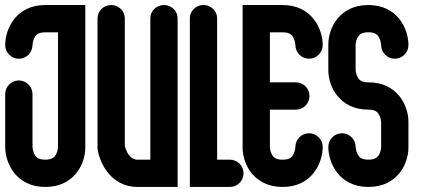

<svg xmlns="http://www.w3.org/2000/svg" viewBox="-28 -737 1686 757"><path d="M308.3 -154.6V-717.2H150.4C34.8 -717.2 -7.5 -622.4 -7.5 -559.3C-7.5 -529.6 16.5 -505.4 46.3 -505.4C76 -505.4 100.1 -529.5 100.1 -559.2C100.1 -559.2 100.6 -573.5 107.4 -587.3C112.6 -597.8 120.8 -609.6 150.4 -609.6H200.7V-156.4C200.7 -156.4 200.2 -142.5 193.4 -129.2C188.2 -119 180 -107.5 150.4 -107.5C121.7 -107.5 113.6 -118.4 108.3 -128.2C101 -141.7 100.2 -156.5 100.1 -158V-366C100.1 -395.7 76 -419.8 46.3 -419.8C16.6 -419.8 -7.5 -395.7 -7.5 -366V-157.8C-7.5 -94.7 34.8 0.1 150.4 0.1C266 0.1 308.3 -92.7 308.3 -154.6Z M672.3 -664.5C672.3 -693.6 648.2 -717.2 618.5 -717.2C588.8 -717.2 564.7 -693.7 564.7 -664.7V-107.4H514.4C480.6 -107.4 467.4 -147.9 464.1 -161.7V-664.7C464.1 -693.7 440 -717.2 410.3 -717.2C380.6 -717.2 356.5 -693.6 356.5 -664.5V-150.3L357.2 -146.2C365.2 -96.4 408.2 0.1 514.4 0.1H672.3Z M932.2 -53.7C932.2 -83.4 908.1 -107.5 878.4 -107.5H828.1V-664.8C828.1 -693.8 804 -717.3 774.3 -717.3C744.6 -717.3 720.5 -693.7 720.5 -664.6V0H878.4C908.1 0 932.2 -23.9 932.2 -53.7Z M1136.7 -157.8C1136.7 -157.8 1136.3 -143.6 1129.4 -129.7C1124 -119.1 1115.9 -107.4 1086.4 -107.4C1057.7 -107.4 1049.6 -118 1044.3 -127.3C1037 -140.3 1036.2 -154.6 1036.1 -156V-304.7H1138.5C1168.2 -304.7 1192.3 -328.8 1192.3 -358.5C1192.3 -388.2 1168.2 -412.3 1138.5 -412.3H1036.1V-609.6H1086.4C1115.1 -609.6 1123.2 -598.6 1128.5 -588.9C1135.8 -575.4 1136.6 -560.5 1136.7 -559.1C1136.8 -529.5 1160.8 -505.5 1190.5 -505.5C1220.2 -505.5 1244.3 -529.6 1244.3 -559.3C1244.3 -622.4 1202 -717.2 1086.4 -717.2H928.5V-154.6C928.5 -92.7 970.8 0.1 1086.4 0.1C1202 0.1 1244.3 -94.7 1244.3 -157.8C1244.3 -187.5 1220.2 -211.6 1190.5 -211.6C1160.8 -211.6 1136.7 -187.5 1136.7 -157.8Z M1582.3 -155.1V-257.3C1582.3 -319.3 1540 -412.4 1424.4 -412.4C1395.7 -412.4 1387.6 -422.9 1382.3 -432.3C1375 -445.3 1374.2 -459.6 1374.1 -461V-561.1C1374.1 -561.1 1374.6 -574.9 1381.4 -588.2C1386.6 -598.3 1394.8 -609.7 1424.4 -609.7C1453.1 -609.7 1461.2 -598.8 1466.5 -589C1473.3 -576.5 1474.5 -562.8 1474.7 -558.9C1475 -529.4 1499 -505.5 1528.5 -505.5C1558.2 -505.5 1582.3 -529.6 1582.3 -559.3C1582.3 -622.4 1540 -717.2 1424.4 -717.2C1308.8 -717.2 1266.5 -624.1 1266.5 -562.1V-459.9C1266.5 -397.9 1308.8 -304.8 1424.4 -304.7C1453.1 -304.7 1461.2 -294.2 1466.5 -284.8C1473.8 -271.8 1474.6 -257.5 1474.7 -256.1V-156.1C1474.7 -156.1 1474.2 -142.3 1467.4 -129C1462.2 -118.9 1454 -107.5 1424.4 -107.5C1395.7 -107.5 1387.6 -118.4 1382.3 -128.2C1375 -141.7 1374.2 -156.6 1374.1 -158C1374 -187.6 1350 -211.6 1320.3 -211.6C1290.6 -211.6 1266.5 -187.5 1266.5 -157.8C1266.5 -94.7 1308.8 0.1 1424.4 0.1C1540.1 0.1 1582.3 -93 1582.3 -155.1Z"/></svg>

Font: Cactron
Style: Bold
Weight: 900
Version: Version 1.0